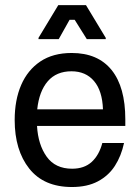

<svg xmlns="http://www.w3.org/2000/svg" viewBox="-20 -720 548 752"><path d="M261.7 12.5Q151.7 12.5 94.6 -59.6Q37.5 -131.7 37.5 -250Q37.5 -328.3 62.9 -387.1Q88.3 -445.8 137.9 -479.2Q187.5 -512.5 260.8 -512.5Q363.3 -512.5 417.1 -445.8Q470.8 -379.2 470.8 -252.5V-226.7H125Q129.2 -153.3 162.9 -106.2Q196.7 -59.2 262.5 -59.2Q310 -59.2 339.2 -85.8Q368.3 -112.5 380.8 -160H465.8Q455 -109.2 430 -70.4Q405 -31.7 363.3 -9.6Q321.7 12.5 261.7 12.5ZM125.8 -291.7H383.3Q380.8 -364.2 348.3 -402.5Q315.8 -440.8 260 -440.8Q200.8 -440.8 167.1 -401.7Q133.3 -362.5 125.8 -291.7ZM210 -566.7H130.8V-571.7L208.3 -700H316.7L394.2 -571.7V-566.7H320L272.5 -642.5H252.5Z"/></svg>

Font: Familjen Grotesk Variable
Style: Regular
Weight: 400
Designer: Anders Wikstroem, Jonas Baeckman, Matilda Gysing, Kristian Moeller
Foundry: Familjen STHLM AB
Version: Version 2.000